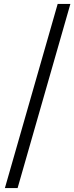

<svg xmlns="http://www.w3.org/2000/svg" viewBox="-20 -862 380 982"><path d="M5 100H70L340 -842H275Z"/></svg>

Font: Talent
Style: Regular
Weight: 400
Designer: Mike Powis
Version: Version 1.001;hotconv 1.0.109;makeotfexe 2.5.65596